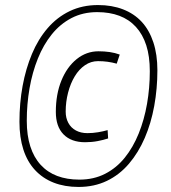

<svg xmlns="http://www.w3.org/2000/svg" viewBox="-20 -730 676 760"><path d="M291 10Q236 10 192.5 -7Q149 -24 118.5 -57Q88 -90 72.5 -138Q57 -186 57 -248Q57 -322 69.5 -390Q82 -458 106.5 -516.5Q131 -575 168.5 -618.5Q206 -662 256 -686Q306 -710 368 -710Q423 -710 467 -693Q511 -676 541 -643.5Q571 -611 587 -562.5Q603 -514 603 -452Q603 -379 590.5 -310.5Q578 -242 553 -184Q528 -126 490.5 -82Q453 -38 403 -14Q353 10 291 10ZM317 -167Q262 -167 231.5 -198Q201 -229 201 -287Q201 -357 223 -411Q245 -465 283.5 -496Q322 -527 370 -527Q393 -527 414 -524Q435 -521 454 -514L442 -478Q424 -483 406 -485.5Q388 -488 368 -488Q340 -488 316.5 -472Q293 -456 276 -428Q259 -400 249.5 -363.5Q240 -327 240 -288Q240 -263 250.5 -243.5Q261 -224 280.5 -213.5Q300 -203 326 -203Q347 -203 368 -206.5Q389 -210 406 -215L408 -182Q390 -176 366.5 -171.5Q343 -167 317 -167ZM294 -19Q351 -19 396 -42Q441 -65 474 -106Q507 -147 529 -201.5Q551 -256 562 -319Q573 -382 573 -448Q573 -507 559 -550.5Q545 -594 518 -623.5Q491 -653 452.5 -667.5Q414 -682 365 -682Q308 -682 263 -658.5Q218 -635 185 -594Q152 -553 130 -498.5Q108 -444 97 -381Q86 -318 86 -252Q86 -194 100 -150.5Q114 -107 141 -77.5Q168 -48 206.5 -33.5Q245 -19 294 -19Z"/></svg>

Font: Georama ExtraCondensed Thin Light
Style: Italic
Weight: 300
Italic angle: -9°
Version: Version 1.001